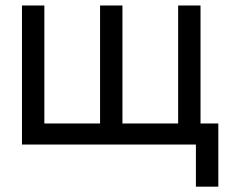

<svg xmlns="http://www.w3.org/2000/svg" viewBox="-20 -536 835 712"><path d="M144.5 -515.6V-78.1H351.1V-515.6H434.1V-78.1H640.6V-515.6H723.6V0H61.5V-515.6ZM706.5 0H670.4V-78.1H789.6V156.2H706.5Z"/></svg>

Font: Intratopia Thin
Style: Regular
Weight: 100
Designer: Rasmus Andersson
Foundry: rsms
Version: Version 3.000;Glyphs 3.2.3 (3260)